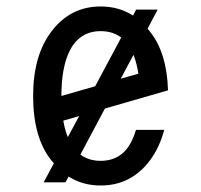

<svg xmlns="http://www.w3.org/2000/svg" viewBox="-20 -567 626 597"><path d="M115.7 0 147.5 -59.1Q143.6 -63.5 139.6 -68.4Q83 -139.2 83 -268.6Q83 -394 139.6 -468.8Q198.7 -546.9 293 -546.9Q349.6 -546.9 393.6 -518.6L403.3 -537.1H470.2L439 -478Q442.4 -473.6 446.3 -468.8Q499 -402.8 502.4 -286.1L306.2 -229.5L230 -86.4Q255.9 -66.9 293 -66.9Q359.9 -66.9 390.1 -129.9Q397.5 -145 402.8 -163.1H490.7Q475.6 -107.4 446.3 -68.4Q387.7 9.8 293 9.8Q236.8 9.8 193.4 -18.1L183.6 0ZM395 -396.5 355.5 -322.3 410.2 -337.9Q405.3 -371.1 395 -396.5ZM356.9 -450.2Q330.6 -470.2 293 -470.2Q226.6 -470.2 195.8 -407.2Q170.9 -356 170.9 -268.6L275.9 -298.8ZM190.9 -140.6 226.1 -206.1 176.8 -191.9Q181.6 -163.1 190.9 -140.6Z"/></svg>

Font: Consola Mono
Style: Book
Weight: 400
Monospace: yes
Designer: Wojciech Kalinowski "wmk69" (wmk69@o2.pl)
Foundry: Wojciech Kalinowski "wmk69" (wmk69@o2.pl)
Version: Version 2.1.0